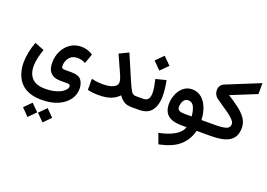

<svg xmlns="http://www.w3.org/2000/svg" viewBox="-149 -1103 2751 1975"><g transform="rotate(20 1226.5 -116.0)"><path d="M359.9 382.3 437.5 460.9 515.1 382.3 437.5 304.7ZM196.3 382.3 273.4 460.9 351.6 382.3 273.4 304.7ZM343.8 246.1C415.5 246.1 476.1 235.4 525.9 213.4C625.5 169.4 678.2 93.3 678.2 7.8C678.2 -30.8 668.5 -63 649.4 -88.4C630.4 -113.3 594.7 -126 543 -126H467.8C442.9 -126 431.6 -132.8 431.6 -154.8C431.6 -191.9 442.4 -223.1 463.4 -248.5C484.4 -273.4 513.7 -286.1 551.3 -286.1C578.1 -286.1 607.4 -280.3 639.2 -263.2L677.2 -368.7C638.2 -396 593.3 -408.2 550.8 -408.2C503.9 -408.2 463.4 -396.5 429.2 -372.6C394.5 -348.6 368.2 -317.4 349.6 -278.8C330.6 -240.2 321.3 -199.2 321.3 -154.8C321.3 -114.3 328.1 -83.5 341.3 -62C368.2 -18.6 414.6 -4.9 466.8 -4.9H545.9C566.9 -4.9 573.2 6.8 573.2 20C573.2 35.2 564 50.8 545.9 67.4C509.3 100.6 439.9 126.5 343.8 126.5C295.4 126.5 257.8 118.2 230 102.1C174.8 69.3 153.8 12.7 153.8 -53.2C153.8 -111.3 170.9 -177.7 192.9 -242.7L89.8 -283.2C60.5 -205.6 43.9 -125 43.9 -50.8C43.9 4.4 54.2 54.7 75.2 99.6C116.2 189.5 203.6 246.1 343.8 246.1Z M1041 -198.2C1041 -141.6 969.7 -120.1 880.4 -120.1C843.8 -120.1 802.2 -125 761.7 -134.8V-13.7C800.3 -3.9 835 -0.5 887.7 -0.5C988.8 -0.5 1055.2 -26.9 1102.5 -77.6C1119.6 -53.7 1138.7 -35.2 1159.7 -21C1180.7 -6.8 1209.5 0 1247.1 0H1267.6V-121.6H1247.1C1224.1 -121.6 1206.5 -132.3 1194.3 -154.3C1181.6 -176.3 1166.5 -207.5 1148.9 -248L1031.7 -521L930.7 -472.2L1023.4 -265.6C1027.8 -255.9 1031.7 -244.1 1035.6 -231C1039.1 -217.8 1041 -206.5 1041 -198.2Z M1326.2 0C1371.6 0 1407.7 -9.8 1434.1 -28.8C1486.8 -66.9 1507.3 -135.3 1507.3 -218.8C1507.3 -270 1500 -327.6 1487.8 -384.8L1376 -356.4C1386.2 -307.1 1398.4 -253.4 1398.4 -210C1398.4 -184.1 1393.6 -163.1 1383.3 -146.5C1373 -129.9 1354 -121.6 1326.2 -121.6H1248V0ZM1303.7 -532.2 1384.8 -451.2 1466.3 -532.2 1384.8 -613.8Z M1771.5 -386.2C1712.4 -386.2 1668 -356.4 1638.7 -312C1608.9 -267.1 1594.2 -213.9 1594.2 -165.5C1594.2 -50.8 1661.1 0 1789.6 0H1847.2C1835 38.1 1806.6 70.3 1761.2 96.2C1715.8 122.1 1660.2 141.1 1594.2 153.8L1635.3 264.6C1732.9 245.6 1807.1 213.4 1857.4 168.5C1907.7 123.5 1940.9 67.4 1957 0H2010.7V-121.6H1965.8C1959 -273.9 1886.2 -386.2 1771.5 -386.2ZM1787.6 -121.6C1732.4 -121.6 1701.7 -131.3 1701.7 -169.9C1701.7 -182.1 1703.6 -195.8 1708 -210.9C1716.3 -240.7 1735.8 -266.6 1770.5 -266.6C1799.3 -266.6 1820.3 -252.4 1834 -224.6C1847.2 -196.8 1855.5 -162.1 1858.9 -121.6Z M2425.8 -573.2V-692.9L2058.6 -543.5C2024.9 -529.8 2008.8 -498 2008.8 -465.3C2008.8 -435.5 2022 -404.8 2046.9 -385.7C2087.9 -355 2142.6 -320.8 2190.9 -286.1C2239.3 -251 2273.9 -217.3 2273.9 -188C2273.9 -161.1 2260.7 -143.6 2234.4 -134.8C2207.5 -126 2166 -121.6 2109.9 -121.6H1991.2V0H2110.4C2284.2 0 2384.3 -44.9 2384.3 -186C2384.3 -225.6 2373 -260.7 2350.6 -292.5C2327.6 -323.7 2298.3 -353 2262.2 -379.9C2225.6 -406.7 2187 -433.6 2145.5 -459.5Z"/></g></svg>

Font: Vazirmatn SemiBold
Style: Regular
Weight: 600
Designer: Saber Rastikerdar
Foundry: Saber Rastikerdar
Version: Version 33.003